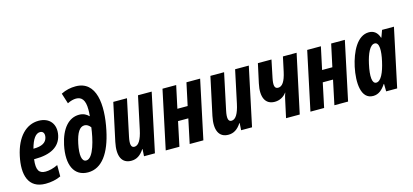

<svg xmlns="http://www.w3.org/2000/svg" viewBox="-64 -1247 3726 1734"><g transform="rotate(-15 1799.0 -380.0)"><path d="M194 10C244 10 296 0 337 -20V-126C295 -105 253 -96 222 -96C161 -96 136 -130 149 -231H158C305 -231 393 -281 415 -383C436 -484 380 -556 277 -556C161 -556 68 -463 32 -293C-4 -127 30 10 194 10ZM264 -454C293 -454 306 -430 299 -396C289 -348 247 -324 170 -324H168C191 -410 223 -454 264 -454Z M591 10C721 10 805 -112 847 -313C896 -545 875 -770 680 -770C636 -770 589 -761 544 -738L575 -640C605 -655 632 -662 656 -662C708 -662 739 -627 739 -539C739 -524 739 -502 736 -477H733C715 -496 687 -514 645 -514C547 -514 475 -431 444 -286C406 -107 460 10 591 10ZM602 -98C560 -98 549 -159 571 -265C592 -364 623 -409 667 -409C688 -409 707 -397 723 -376C710 -273 671 -98 602 -98Z M995 10C1044 10 1082 -14 1116 -66H1119L1115 0H1217L1333 -546H1205L1140 -241C1121 -152 1093 -105 1054 -105C1023 -105 1015 -137 1030 -207L1102 -546H974L898 -192C871 -64 906 10 995 10Z M1318 0H1446L1494 -227H1590L1542 0H1670L1786 -546H1658L1613 -336H1517L1562 -546H1434Z M1903 10C1952 10 1990 -14 2024 -66H2027L2023 0H2125L2241 -546H2113L2048 -241C2029 -152 2001 -105 1962 -105C1931 -105 1923 -137 1938 -207L2010 -546H1882L1806 -192C1779 -64 1814 10 1903 10Z M2443 0H2571L2688 -546H2560L2531 -411C2512 -324 2485 -284 2446 -284C2410 -284 2406 -319 2419 -382L2453 -546H2326L2287 -367C2260 -243 2296 -169 2384 -169C2428 -169 2468 -189 2494 -225H2496C2489 -208 2483 -185 2480 -170Z M2671 0H2799L2847 -227H2943L2895 0H3023L3139 -546H3011L2966 -336H2870L2915 -546H2787Z M3256 10C3308 10 3343 -22 3375 -70H3378L3379 0H3482L3598 -546H3487L3463 -480H3460C3443 -534 3408 -556 3365 -556C3256 -556 3191 -421 3162 -288C3132 -146 3141 10 3256 10ZM3314 -99C3274 -99 3268 -167 3293 -280C3313 -371 3346 -445 3390 -445C3436 -445 3434 -364 3413 -271C3391 -172 3358 -99 3314 -99Z"/></g></svg>

Font: Noto Sans ExtraCondensed
Style: Bold Italic
Weight: 700
Width: 2
Italic angle: -12°
Designer: Monotype Design Team
Foundry: Monotype Imaging Inc.
Version: Version 2.013